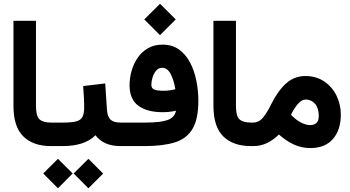

<svg xmlns="http://www.w3.org/2000/svg" viewBox="-20 -789 1889 1037"><path d="M267.1 0H254.9Q158.7 0 105.7 -52.5Q52.7 -105 52.7 -217.3V-676.8H174.3V-216.8Q174.3 -161.6 193.6 -144.3Q212.9 -127 254.9 -127H267.1Z M641.6 0H629.9Q540 0 495.6 -58.6Q465.8 -28.3 420.9 -14.2Q376 0 320.3 0H247.6V-127H321.3Q367.7 -127 392.1 -133.5Q416.5 -140.1 425.5 -158Q434.6 -175.8 434.6 -208.5Q434.6 -236.8 432.9 -267.1Q431.2 -297.4 429.2 -324.2L548.3 -338.4L557.6 -197.3Q560.1 -159.2 576.7 -143.1Q593.3 -127 630.9 -127H641.6ZM377.9 147.9 457.5 68.8 537.1 148.4 457.5 228ZM213.4 147.9 293 68.8 372.6 147.9 293 228Z M759.3 -684.1 844.2 -768.6 929.2 -684.1 844.2 -599.1ZM930.7 -190.9Q895.5 -183.1 858.4 -183.1Q774.4 -183.1 727.1 -218Q679.7 -252.9 679.7 -329.1Q679.7 -365.7 690.2 -404.3Q700.7 -442.9 722.4 -475.3Q744.1 -507.8 778.1 -527.8Q812 -547.9 858.4 -547.9Q910.6 -547.9 947.3 -521.2Q983.9 -494.6 1006.8 -450.7Q1029.8 -406.7 1040.5 -353Q1051.3 -299.3 1051.3 -245.1Q1051.3 -146.5 1020 -93.3Q988.8 -40 924.3 -20Q859.9 0 761.2 0H622.1V-127H766.6Q846.7 -127 884.8 -140.6Q922.9 -154.3 930.7 -190.9ZM927.2 -307.1Q919.4 -354.5 902.1 -388.7Q884.8 -422.9 855.5 -422.9Q836.4 -422.9 823.5 -407.7Q810.5 -392.6 804 -371.1Q797.4 -349.6 797.4 -331.1Q797.4 -313 811.8 -305.9Q826.2 -298.8 864.3 -298.8Q879.9 -298.8 895.8 -301Q911.6 -303.2 927.2 -307.1Z M1347.2 0H1335Q1238.8 0 1185.8 -52.5Q1132.8 -105 1132.8 -217.3V-676.8H1254.4V-216.8Q1254.4 -161.6 1273.7 -144.3Q1293 -127 1335 -127H1347.2Z M1486.3 -62.5Q1456.5 -32.7 1422.1 -16.4Q1387.7 0 1348.6 0H1328.1V-127H1346.2Q1379.4 -127 1402.1 -155.8Q1424.8 -184.6 1444.3 -225.1Q1480.5 -298.3 1525.1 -338.4Q1569.8 -378.4 1628.9 -378.4Q1687.5 -378.4 1730.7 -349.4Q1773.9 -320.3 1797.4 -272.7Q1820.8 -225.1 1820.8 -169.4Q1820.8 -87.4 1778.1 -38.3Q1735.4 10.7 1656.7 10.7Q1608.9 10.7 1567.6 -8.3Q1526.4 -27.3 1486.3 -62.5ZM1551.8 -169.4Q1578.1 -141.1 1605.7 -127.2Q1633.3 -113.3 1654.3 -113.3Q1701.7 -113.3 1701.7 -162.1Q1701.7 -205.1 1681.6 -228.3Q1661.6 -251.5 1630.9 -251.5Q1609.9 -251.5 1589.6 -228.5Q1569.3 -205.6 1551.8 -169.4Z"/></svg>

Font: Vazir FD
Style: Bold-FD
Weight: 700
Designer: Saber Rastikerdar
Foundry: Saber Rastikerdar
Version: Version 30.1.0